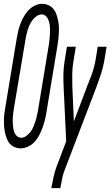

<svg xmlns="http://www.w3.org/2000/svg" viewBox="-40 -763 574 998"><path d="M68 8Q50 8 35.5 1.5Q21 -5 10.5 -17Q0 -29 -5.5 -44.5Q-11 -60 -14.5 -76.5Q-18 -93 -19 -109.5Q-20 -126 -19.5 -143.5Q-19 -161 -16.5 -178Q-14 -195 -11 -213L46 -558Q49 -577 53.5 -597Q58 -617 65 -636Q72 -655 82 -673.5Q92 -692 106.5 -708Q121 -724 140 -733.5Q159 -743 179 -743Q196 -743 211 -736.5Q226 -730 236.5 -718Q247 -706 252.5 -690.5Q258 -675 261.5 -658.5Q265 -642 266 -625.5Q267 -609 266 -591.5Q265 -574 263 -557Q261 -540 258 -522L201 -177Q198 -158 193 -138Q188 -118 181 -99Q174 -80 164.5 -61.5Q155 -43 141 -27Q127 -11 107 -1.5Q87 8 68 8ZM70 -47Q83 -47 96 -56Q109 -65 118.5 -77.5Q128 -90 133.5 -103.5Q139 -117 143.5 -130.5Q148 -144 151 -158Q154 -172 157 -186L214 -531Q216 -543 217 -554.5Q218 -566 219 -577.5Q220 -589 220 -600Q220 -611 219.5 -622Q219 -633 216.5 -644Q214 -655 209 -665Q204 -675 196 -681.5Q188 -688 177 -688Q163 -688 150 -679Q137 -670 128 -657.5Q119 -645 113 -631.5Q107 -618 103 -604.5Q99 -591 96 -577Q93 -563 91 -549L33 -204Q31 -192 29.5 -180.5Q28 -169 27 -157.5Q26 -146 26 -135Q26 -124 27 -113Q28 -102 30 -91Q32 -80 37 -70Q42 -60 50.5 -53.5Q59 -47 70 -47ZM227 215 228 208Q233 182 238.5 156.5Q244 131 253 106L304 -28L291 -305Q289 -340 289.5 -375.5Q290 -411 296 -447L308 -520H354L342 -446Q336 -412 335.5 -378.5Q335 -345 336 -311L344 -132L418 -328Q419 -329 420 -331Q421 -333 421 -335V-336Q433 -363 442 -391Q451 -419 456 -447L468 -520H514L502 -447Q496 -411 484 -375.5Q472 -340 459 -305L293 129Q286 148 282.5 168Q279 188 275 208L274 215Z"/></svg>

Font: Iosevka Term Curly Lt Obl
Style: Regular
Weight: 300
Italic angle: -9°
Designer: Belleve Invis
Foundry: Belleve Invis
Version: Version 32.3.0